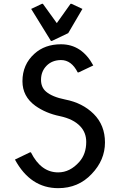

<svg xmlns="http://www.w3.org/2000/svg" viewBox="-20 -980 631 1010"><path d="M58.6 -140.6Q58.6 -140.6 137.7 -178.7H142.6Q195.3 -73.2 286.1 -73.2Q348.6 -73.2 397.9 -129.4Q433.6 -170.4 433.6 -233.4Q433.6 -282.2 402.3 -315.4Q366.2 -354 294.9 -369.1Q220.7 -384.3 165.5 -423.8Q98.1 -472.7 98.1 -552.7Q98.1 -640.6 161.1 -697.3Q215.8 -747.1 300.8 -747.1Q410.2 -747.1 470.7 -635.7L393.6 -599.1H388.7Q356 -664.1 300.8 -664.1Q253.9 -663.6 225.1 -634.3Q195.8 -604.5 195.8 -560.1Q195.8 -521 221.7 -498.5Q254.4 -470.2 322.8 -456.5Q414.1 -439 473.1 -380.4Q532.2 -321.3 532.2 -230.5Q532.2 -137.7 461.9 -64.5Q392.1 9.8 286.1 9.8Q140.1 9.8 58.6 -140.6ZM248 -764.6 144 -933.1 200.7 -960H205.6L278.8 -858.4L351.1 -960H356L413.6 -933.1L338.9 -805.7L252.9 -764.6Z"/></svg>

Font: Nova Oval
Style: Book
Weight: 400
Version: Version 2.000